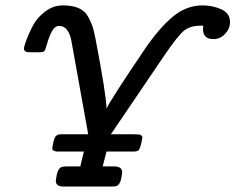

<svg xmlns="http://www.w3.org/2000/svg" viewBox="-20 -498 873 712"><path d="M68.8 -317.9Q68.8 -323.7 76.9 -346.9Q85 -370.1 100.6 -400.6Q116.2 -431.2 146.5 -454.6Q176.8 -478 213.9 -478Q249 -478 272.5 -467.5Q295.9 -457 307.9 -434.1Q319.8 -411.1 324 -397.5Q328.1 -383.8 334 -355Q374 -147 375 -95.2Q390.1 -128.4 515.1 -313Q569.3 -393.1 620.1 -435.5Q670.9 -478 731 -478Q768.1 -478 800.5 -463.6Q833 -449.2 833 -416Q833 -392.1 814.9 -372.6Q796.9 -353 771 -353Q732.9 -353 732.9 -390.1Q732.9 -398.9 733.9 -402.8H723.1Q685.1 -402.8 662.1 -384Q639.2 -365.2 591.8 -295.9L391.1 0H472.2Q487.3 0 493.7 0.5Q500 1 503.9 3.9Q507.8 6.8 507.8 13.2Q507.8 15.1 503.9 33.2Q502.9 35.2 501.5 42Q500 48.8 499 50.3Q498 51.8 496.1 55.9Q494.1 60.1 491.5 61Q488.8 62 484.9 63Q481 64 475.1 64H375L360.8 119.1H403.8Q432.6 119.1 433.1 141.1Q429.2 183.1 414.1 190.9Q408.2 193.8 395 193.8H216.8Q187 193.8 187 172.9Q190.9 131.8 205.1 123Q210.9 119.1 230 119.1H277.8L291 64H210Q198.7 64 193.8 64Q189 64 183.6 62.5Q178.2 61 176 58.6Q173.8 56.2 173.8 50.8Q173.8 49.8 174.3 48.3Q174.8 46.9 174.8 45.9Q179.7 15.1 186.3 7.6Q192.9 0 206.1 0H307.1L246.1 -338.9Q236.3 -401.9 199.2 -401.9Q183.1 -401.9 172.1 -380.9Q161.1 -359.9 154.5 -335.4Q147.9 -311 144 -308.1Q139.2 -304.2 125 -304.2H90.8Q68.8 -303.7 68.8 -317.9Z"/></svg>

Font: CMU Concrete
Style: BoldItalic
Weight: 700
Italic angle: -14.04°
Version: Version 0.7.0